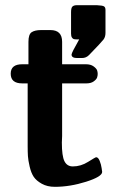

<svg xmlns="http://www.w3.org/2000/svg" viewBox="-20 -704 444 735"><path d="M21 -421.9Q21 -458 64.9 -458H88.9V-543.9Q88.9 -572.8 101.3 -580.8Q113.8 -588.9 137.2 -588.9H172.9Q217.8 -588.9 217.8 -543.9V-458H309.1Q327.1 -458 338.1 -450Q349.1 -441.9 351.6 -435.1Q354 -428.2 354 -421.1Q354 -414.1 351.6 -407Q349.1 -399.9 338.6 -392.3Q328.1 -384.8 311 -384.8H217.8V-183.1Q217.8 -179.2 217.3 -170.7Q216.8 -162.1 216.8 -158.2Q216.8 -106.4 226.8 -86.7Q236.8 -66.9 258.8 -66.9Q289.6 -66.9 317.4 -84.5Q345.2 -102.1 348.1 -102.1Q356 -102.1 361.6 -88.1Q367.2 -74.2 369.1 -60.1L371.1 -45.9Q371.1 -27.8 309.6 -8.3Q248 11.2 189.9 11.2Q161.1 11.2 140.1 -0.5Q119.1 -12.2 109.1 -27.1Q99.1 -42 93.5 -66.4Q87.9 -90.8 86.9 -106.4Q85.9 -122.1 85.9 -145V-384.8H64.9Q21 -384.8 21 -421.9ZM252 -575.2V-657.2Q252 -674.3 257.6 -679.2Q263.2 -684.1 273.9 -684.1H351.1Q373 -683.1 378.4 -679.4Q383.8 -675.8 383.8 -666V-578.1Q383.8 -563 376.5 -553Q369.1 -543 320.8 -493.2Q309.6 -481.9 293.9 -481.9H274.9Q253.9 -481.9 253.9 -495.1Q253.9 -502 283.2 -553.2H274.9Q267.1 -553.2 262.9 -554.2Q258.8 -555.2 255.4 -560.3Q252 -565.4 252 -575.2Z"/></svg>

Font: CMU Sans Serif
Style: Bold
Weight: 700
Version: Version 0.7.0